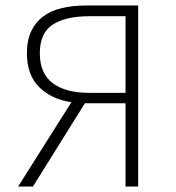

<svg xmlns="http://www.w3.org/2000/svg" viewBox="-20 -679 640 699"><path d="M437 0V-303H289L100 0H46L240 -307Q169 -317 123.5 -361Q78 -405 78 -485Q78 -532 93.5 -565Q109 -598 137 -619Q165 -640 205 -649.5Q245 -659 294 -659H483V0ZM306 -341H437V-620H306Q219 -620 172 -589.5Q125 -559 125 -485Q125 -412 171.5 -376.5Q218 -341 306 -341Z"/></svg>

Font: Source Code Pro Light
Style: Regular
Weight: 300
Monospace: yes
Designer: Paul D. Hunt, Teo Tuominen
Foundry: Adobe Systems Incorporated
Version: Version 2.030;PS 1.000;hotconv 16.6.51;makeotf.lib2.5.65220